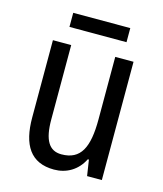

<svg xmlns="http://www.w3.org/2000/svg" viewBox="-105 -754 714 842"><g transform="rotate(15 252.5 -333.0)"><path d="M382 -676H123V-612H382ZM434 -537H351V-253C351 -126 321 -63 233 -63C177 -63 151 -106 151 -199V-537H68V-186C68 -62 112 10 219 10C275 10 324 -18 351 -72H356L367 0H434Z"/></g></svg>

Font: Noto Sans Lao UI Cond
Style: Regular
Weight: 400
Width: 3
Designer: Monotype Design Team
Foundry: Monotype Imaging Inc.
Version: Version 2.000